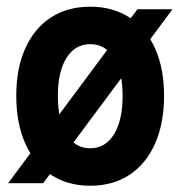

<svg xmlns="http://www.w3.org/2000/svg" viewBox="-20 -561 553 588"><path d="M4.9 0 400.9 -532.7H508.3L112.3 0ZM256.3 7.8Q186.5 7.8 135.7 -25.9Q85 -59.6 57.4 -121.6Q29.8 -183.6 29.8 -267.6Q29.8 -351.6 57.4 -412.8Q85 -474.1 135.7 -507.3Q186.5 -540.5 256.3 -540.5Q326.2 -540.5 377 -507.1Q427.7 -473.6 455.1 -412.4Q482.4 -351.1 482.4 -267.6Q482.4 -183.6 455.1 -121.6Q427.7 -59.6 377 -25.9Q326.2 7.8 256.3 7.8ZM256.3 -106.9Q302.7 -106.9 329.1 -149.7Q355.5 -192.4 355.5 -267.6Q355.5 -340.8 329.1 -383.3Q302.7 -425.8 256.3 -425.8Q210 -425.8 183.6 -383.5Q157.2 -341.3 157.2 -267.6Q157.2 -192.9 183.6 -149.9Q210 -106.9 256.3 -106.9Z"/></svg>

Font: Reddit Sans Condensed
Style: Bold
Weight: 700
Designer: Stephen Hutchings
Foundry: Reddit
Version: Version 1.014